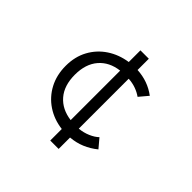

<svg xmlns="http://www.w3.org/2000/svg" viewBox="-161 -728 971 971"><g transform="rotate(45 324.0 -242.5)"><path d="M320 80V-2.5Q258.5 -10 210.5 -42Q162.5 -74 135.2 -125.5Q108 -177 108 -242.5Q108 -308 135.5 -358.5Q163 -409 211 -440.8Q259 -472.5 320 -481.5V-565H380V-484.5Q456.5 -480.5 516 -436L476 -388.5Q456.5 -402.5 432 -411.2Q407.5 -420 379.5 -421.5V-64.5Q411.5 -67.5 439.2 -79.5Q467 -91.5 484 -108L524 -60.5Q492 -34.5 456.5 -19.8Q421 -5 380 -1.5V80ZM320 -66V-420Q251 -411.5 211.8 -365.8Q172.5 -320 172.5 -243.5Q172.5 -166 211.8 -120.5Q251 -75 320 -66Z"/></g></svg>

Font: Geologica ExtraLight
Style: Regular
Weight: 200
Designer: Sindre Bremnes, Frode Helland
Foundry: Monokrom Skriftforlag AS
Version: Version 1.010; ttfautohint (v1.8.4.7-5d5b);gftools[0.9.28]